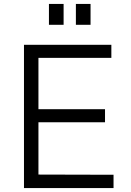

<svg xmlns="http://www.w3.org/2000/svg" viewBox="-20 -949 662 969"><path d="M301 -929H227V-824H301ZM437 -929H363V-824H437ZM101 0H553V-67L174 -68V-332H510V-398H174V-657H542V-723H101Z"/></svg>

Font: United Sans Light
Style: Regular
Weight: 300
Designer: Pablo Impallari, Rodrigo Fuenzalida (Modified by Dan O. Williams)
Version: Version 1.000;PS 001.000;hotconv 1.0.88;makeotf.lib2.5.64775